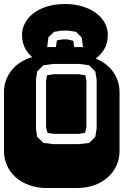

<svg xmlns="http://www.w3.org/2000/svg" viewBox="-22 -947 622 967"><path d="M173.8 -634.8Q132.3 -659.7 110.6 -693.1Q88.9 -726.6 88.9 -771Q88.9 -802.7 104 -831.1Q119.1 -859.4 147.2 -880.6Q175.3 -901.9 215.3 -914.3Q255.4 -926.8 304.7 -926.8Q354.5 -926.8 394.3 -914.3Q434.1 -901.9 462.4 -880.6Q490.7 -859.4 505.9 -831.1Q521 -802.7 521 -771Q521 -726.6 499 -693.1Q477.1 -659.7 436 -634.8ZM215.8 -710H259.8L264.6 -743.7L292 -748.5H317.9L346.7 -741.7L352.1 -710H396L389.6 -757.8L360.8 -786.6L322.8 -793H288.1L250 -786.6L221.7 -758.8ZM364.3 -668.9Q413.6 -668.9 453.6 -654.3Q493.7 -639.6 521.7 -614.3Q549.8 -588.9 564.9 -554.9Q580.1 -521 580.1 -482.9V-186Q580.1 -147.9 564.9 -114Q549.8 -80.1 521.7 -54.7Q493.7 -29.3 453.6 -14.6Q413.6 0 364.3 0H213.9Q164.6 0 124.5 -14.6Q84.5 -29.3 56.4 -54.7Q28.3 -80.1 13.2 -114Q-2 -147.9 -2 -186V-482.9Q-2 -521 13.2 -554.9Q28.3 -588.9 56.4 -614.3Q84.5 -639.6 124.5 -654.3Q164.6 -668.9 213.9 -668.9ZM464.8 -545.9 458 -586.9 427.2 -618.2 377 -625H246.1L196.3 -618.2L165 -586.9L159.2 -545.9V-299.8L165 -257.8L197.3 -227.1L246.1 -221.2H377L427.2 -227.1L458 -257.8L464.8 -299.8ZM406.2 -277.8 374 -272.9H249L217.3 -277.8L210 -307.1V-541L214.8 -567.9L249 -573.2H374L408.2 -567.9L413.1 -539.1V-305.2Z"/></svg>

Font: Monofett
Style: Regular
Weight: 400
Designer: vernon adams
Foundry: vernon adams
Version: Version 1.000